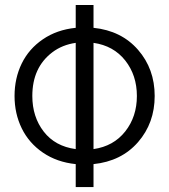

<svg xmlns="http://www.w3.org/2000/svg" viewBox="-20 -760 687 780"><path d="M287.6 -93.3Q211.4 -101.1 154.5 -139.9Q97.7 -178.7 68.4 -238.5Q39.1 -298.3 39.1 -370.1Q39.1 -441.9 68.1 -501.7Q97.2 -561.5 154.1 -600.3Q210.9 -639.2 287.6 -647V-739.7H359.9V-647Q473.1 -635.3 540.8 -557.6Q608.4 -480 608.4 -370.1Q608.4 -260.3 540.8 -182.6Q473.1 -105 359.9 -93.3V0H287.6ZM287.6 -585.9Q232.9 -578.1 192.4 -547.4Q111.3 -485.8 111.3 -370.1Q111.3 -285.2 157.7 -225.3Q204.1 -165.5 287.6 -154.3ZM359.9 -585.9V-154.3Q441.4 -166 488.8 -226.1Q536.1 -286.1 536.1 -370.1Q536.1 -454.1 488.8 -514.2Q441.4 -574.2 359.9 -585.9Z"/></svg>

Font: News Cycle
Style: Regular
Weight: 500
Version: Version 0.5.2